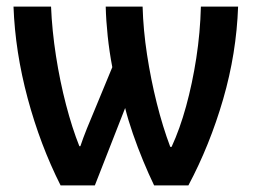

<svg xmlns="http://www.w3.org/2000/svg" viewBox="-20 -563 774 583"><path d="M703 -543Q698 -401 657.5 -261.5Q617 -122 552 0H448Q432 -33 415 -74Q398 -115 383.5 -157Q369 -199 360 -235L268 0H164Q102 -123 64 -264.5Q26 -406 21 -543H135Q138 -470 150 -393Q162 -316 180.5 -245Q199 -174 221 -119H224Q232 -143 244 -173Q256 -203 266 -226L321 -359Q312 -406 307 -453.5Q302 -501 301 -543H413Q415 -472 426.5 -397Q438 -322 456 -250Q474 -178 497 -117H501Q526 -171 545 -240Q564 -309 576 -386.5Q588 -464 590 -543Z"/></svg>

Font: Noto Sans Condensed SemiBold
Style: Regular
Weight: 600
Width: 3
Designer: Monotype Design Team
Foundry: Monotype Imaging Inc.
Version: Version 2.013; ttfautohint (v1.8.4.7-5d5b)